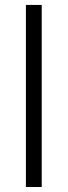

<svg xmlns="http://www.w3.org/2000/svg" viewBox="-20 -747 270 767"><path d="M146.7 -727.3V0H83.5V-727.3Z"/></svg>

Font: Inter Zeller Light
Style: Regular
Weight: 300
Designer: Rasmus Andersson; Joe Bland
Foundry: zeller
Version: Version 3.015;git-dec3a8cb1